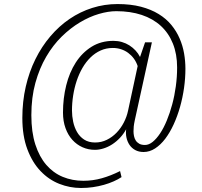

<svg xmlns="http://www.w3.org/2000/svg" viewBox="-20 -709 996 948"><path d="M291 -153.3Q291 -223.6 306.9 -287.6Q322.8 -351.6 354.2 -400.4Q385.7 -449.2 432.4 -478.3Q479 -507.3 540.5 -507.3Q562 -507.3 582 -501.5Q602.1 -495.6 618.9 -484.9Q635.7 -474.1 649.2 -459.7Q662.6 -445.3 671.4 -427.7L696.3 -500H730L645.5 -115.2Q641.6 -96.7 640.4 -85Q639.2 -73.2 639.2 -60.5Q639.2 -49.3 641.6 -37.4Q644 -25.4 650.1 -15.6Q656.2 -5.9 667.2 0.5Q678.2 6.8 695.8 6.8Q714.8 6.8 733.9 -8.5Q752.9 -23.9 770.8 -50.8Q788.6 -77.6 803.7 -114.3Q818.8 -150.9 830.3 -193.6Q841.8 -236.3 848.1 -282.7Q854.5 -329.1 854.5 -376Q854.5 -441.9 833.7 -493.7Q813 -545.4 774.2 -581.1Q735.4 -616.7 679.7 -635.3Q624 -653.8 554.2 -653.8Q514.6 -653.8 468 -640.1Q421.4 -626.5 374.8 -598.6Q328.1 -570.8 284.9 -528.6Q241.7 -486.3 208.3 -429.2Q174.8 -372.1 154.8 -300Q134.8 -228 134.8 -140.1Q134.8 -56.6 154.5 4.4Q174.3 65.4 208.7 105.2Q243.2 145 290 164.3Q336.9 183.6 391.1 183.6Q438.5 183.6 482.7 171.1Q526.9 158.7 572.8 135.7L580.1 165.5Q563 176.8 541 186.5Q519 196.3 493.2 203.6Q467.3 210.9 438.7 215.1Q410.2 219.2 379.9 219.2Q324.7 219.2 272.7 198.7Q220.7 178.2 180.2 135.7Q139.6 93.3 115 27.8Q90.3 -37.6 90.3 -127Q90.3 -208 107.2 -281.2Q124 -354.5 154.8 -416.7Q185.5 -479 228.5 -529.5Q271.5 -580.1 323.5 -615.5Q375.5 -650.9 435.5 -669.9Q495.6 -689 560.1 -689Q625.5 -689 675.8 -675.8Q726.1 -662.6 763.4 -639.6Q800.8 -616.7 826.2 -585.7Q851.6 -554.7 866.9 -519Q882.3 -483.4 888.9 -445.3Q895.5 -407.2 895.5 -369.6Q895.5 -323.2 888.7 -274.9Q881.8 -226.6 868.9 -180.9Q856 -135.3 837.4 -94.7Q818.8 -54.2 795.9 -23.9Q772.9 6.3 745.8 23.9Q718.8 41.5 689 41.5Q665.5 41.5 647.9 32Q630.4 22.5 619.6 6.6Q608.9 -9.3 604.5 -29.3Q600.1 -49.3 603 -70.8Q589.8 -46.9 572 -28.1Q554.2 -9.3 533.7 3.9Q513.2 17.1 491.2 23.9Q469.2 30.8 448.7 30.8Q416 30.8 387.5 18.1Q358.9 5.4 337.4 -18.3Q315.9 -42 303.5 -76.2Q291 -110.4 291 -153.3ZM537.1 -472.2Q504.4 -472.2 476.8 -459.7Q449.2 -447.3 426.8 -425.3Q404.3 -403.3 387.2 -373.8Q370.1 -344.2 358.6 -309.8Q347.2 -275.4 341.3 -238Q335.4 -200.7 335.4 -163.1Q335.4 -135.7 341.3 -107.9Q347.2 -80.1 360.4 -57.1Q373.5 -34.2 395.5 -19.8Q417.5 -5.4 449.7 -5.4Q480.5 -5.4 507.3 -18.6Q534.2 -31.7 555.4 -53.7Q576.7 -75.7 591.3 -104Q606 -132.3 612.3 -162.6L659.7 -382.8Q652.8 -403.3 640.9 -419.7Q628.9 -436 613 -447.8Q597.2 -459.5 577.9 -465.8Q558.6 -472.2 537.1 -472.2Z"/></svg>

Font: Ufes Sans Thin
Style: Italic
Weight: 100
Designer: Ricardo Esteves & Thais Bronze
Foundry: ProDesignUfes - Ricardo Esteves, Thais Bronze
Version: Version 2.0